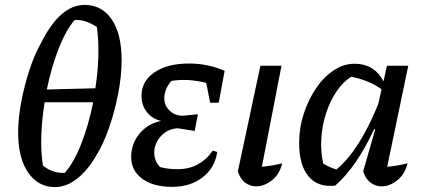

<svg xmlns="http://www.w3.org/2000/svg" viewBox="-20 -753 1729 783"><path d="M204 10Q136 10 95 -49Q54 -108 54 -213Q54 -270 66.5 -336.5Q79 -403 99.5 -466Q120 -529 146 -575Q224 -733 325 -733Q395 -733 435.5 -674Q476 -615 476 -507Q476 -444 462 -371.5Q448 -299 424.5 -231.5Q401 -164 371 -116Q335 -55 292 -22.5Q249 10 204 10ZM284 -671Q248 -629 218.5 -553Q189 -477 171 -388L369 -393Q379 -458 381 -522.5Q383 -587 375 -643Q352 -658 329.5 -665.5Q307 -673 284 -671ZM244 -48Q281 -89 311.5 -167Q342 -245 360 -336H162Q151 -268 148.5 -201Q146 -134 155 -78Q194 -46 244 -48Z M682 9Q605 9 560 -24Q515 -57 515 -113Q515 -167 549 -208Q583 -249 637 -260Q601 -268 579 -296Q557 -324 557 -362Q557 -422 610 -458Q663 -494 751 -494Q789 -494 826 -486.5Q863 -479 896 -464L872 -334H837L821 -415Q746 -434 679 -423Q650 -390 650 -352Q650 -323 671.5 -302Q693 -281 725 -281L787 -287L774 -219L704 -230Q674 -228 651.5 -211.5Q629 -195 618 -171Q607 -147 609.5 -120.5Q612 -94 632 -72Q663 -63 704 -63Q795 -63 848 -139L866 -133Q856 -68 806 -29.5Q756 9 682 9Z M1131 -87Q1120 -42 1088.5 -17.5Q1057 7 1025 7Q1000 7 980 -8Q960 -23 950 -54L1042 -485H1128L1048 -73Q1092 -77 1131 -87Z M1347 4Q1277 12 1238.5 -33.5Q1200 -79 1200 -169Q1200 -232 1219 -290Q1238 -348 1269.5 -394Q1301 -440 1341.5 -466.5Q1382 -493 1425 -493Q1507 -493 1544 -421L1558 -485H1645L1559 -73Q1582 -75 1602 -78.5Q1622 -82 1642 -87Q1631 -42 1600 -17.5Q1569 7 1536 7Q1512 7 1491.5 -8Q1471 -23 1461 -54L1510 -225L1506 -227Q1435 -73 1347 4ZM1298 -86Q1311 -78 1324.5 -72Q1338 -66 1352 -62Q1444 -137 1522 -327L1536 -389Q1485 -426 1412 -440Q1378 -418 1352 -379.5Q1326 -341 1310 -292Q1294 -243 1290.5 -190Q1287 -137 1298 -86Z"/></svg>

Font: Piazzolla Medium
Style: Italic
Weight: 500
Italic angle: -11.3°
Designer: Juan Pablo del Peral
Foundry: Huerta Tipografica
Version: Version 1.330